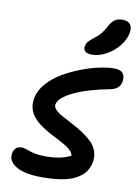

<svg xmlns="http://www.w3.org/2000/svg" viewBox="-107 -1117 824 1153"><g transform="rotate(10 305.5 -540.0)"><path d="M398.9 -809.1Q370.6 -809.1 357.9 -821Q345.2 -833 349.1 -854Q352.5 -869.1 362.8 -881.3Q373 -893.6 394 -909.2Q419.9 -928.7 434.3 -946.3Q448.7 -963.9 463.9 -993.2Q480.5 -1023.9 499 -1035.9Q517.6 -1047.9 543.9 -1047.9Q578.1 -1047.9 592.5 -1028.8Q606.9 -1009.8 600.1 -975.1Q591.3 -932.1 559.1 -893.3Q526.9 -854.5 483.4 -831.8Q439.9 -809.1 398.9 -809.1ZM231 -32.2Q124 -32.2 72.5 -64Q21 -95.7 30.8 -144Q40.5 -187 80.1 -187Q92.8 -187 107.4 -182.6Q122.1 -178.2 134.8 -173.1Q147.5 -168 173.3 -163.6Q199.2 -159.2 231.9 -159.2Q323.7 -159.2 383.8 -189.9Q382.3 -204.1 370.6 -217.5Q358.9 -231 340.6 -242.4Q322.3 -253.9 298.8 -266.4Q275.4 -278.8 250.7 -291.3Q226.1 -303.7 201.7 -319.1Q177.2 -334.5 157.2 -351.3Q137.2 -368.2 122.6 -390.1Q107.9 -412.1 103 -437.5Q98.1 -462.9 104 -495.1Q113.3 -541 150.6 -583.3Q188 -625.5 238.5 -655Q289.1 -684.6 346.7 -707Q404.3 -729.5 456.3 -740.2Q508.3 -751 545.9 -751Q585.9 -751 600.3 -731.4Q614.7 -711.9 608.9 -680.2Q599.1 -633.8 543.9 -624Q411.6 -599.1 327.9 -559.3Q244.1 -519.5 235.8 -478Q232.4 -461.4 248 -445.1Q263.7 -428.7 291 -413.6Q318.4 -398.4 351.6 -381.6Q384.8 -364.7 417 -343.8Q449.2 -322.8 474.6 -299.3Q500 -275.9 512.2 -242.9Q524.4 -210 517.1 -172.9Q506.8 -121.1 468.5 -89.4Q430.2 -57.6 372.3 -44.9Q314.5 -32.2 231 -32.2Z"/></g></svg>

Font: Shantell Sans Bouncy
Style: Italic
Weight: 600
Italic angle: -11.31°
Designer: Stephen Nixon, Anya Danilova, Shantell Martin
Foundry: Arrow Type
Version: Version 1.006;[9816181b4]